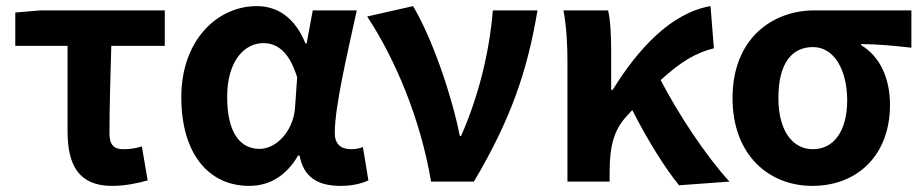

<svg xmlns="http://www.w3.org/2000/svg" viewBox="-20 -594 3014 628"><path d="M346 14C391 14 431 5 463 -4L444 -115C421 -108 403 -106 383 -106C355 -106 338 -118 338 -158C338 -236 341 -340 344 -444H519V-560H112L30 -553V-444H201V-164C201 -55 237 14 346 14Z M795 14C862 14 916 -19 955 -85H960C973 -14 1020 14 1094 14C1136 14 1166 5 1185 -4L1167 -113C1154 -108 1141 -106 1129 -106C1098 -106 1075 -120 1075 -159C1075 -248 1118 -426 1147 -560H1003L983 -452H979C944 -539 885 -574 820 -574C691 -574 573 -463 573 -276C573 -93 661 14 795 14ZM829 -107C764 -107 723 -162 723 -277C723 -398 782 -453 841 -453C889 -453 927 -422 952 -341L945 -242C940 -167 885 -107 829 -107Z M1390 0H1530C1651 -204 1705 -362 1738 -560H1592C1581 -425 1546 -280 1488 -149H1484C1459 -277 1395 -467 1331 -574L1181 -540C1272 -402 1355 -207 1390 0Z M2201 12 2366 0C2288 -85 2198 -222 2141 -332C2204 -390 2256 -422 2315 -436L2304 -574C2176 -552 2068 -436 1984 -300H1979V-423C1979 -475 1977 -526 1969 -560H1823C1834 -503 1836 -437 1836 -393V0H1974V-33C1974 -114 1988 -169 2028 -212L2048 -234C2099 -134 2154 -46 2201 12Z M2637 14C2784 14 2891 -86 2891 -251C2891 -341 2856 -411 2797 -446V-450C2856 -449 2899 -445 2961 -438V-560H2644C2506 -560 2376 -468 2376 -273C2376 -88 2494 14 2637 14ZM2639 -106C2571 -106 2526 -168 2526 -273C2526 -390 2572 -440 2639 -440C2711 -440 2751 -361 2751 -266C2751 -165 2707 -106 2639 -106Z"/></svg>

Font: Noto Sans TC
Style: Bold
Weight: 700
Designer: Ryoko NISHIZUKA 西塚涼子 (kana, bopomofo & ideographs); Paul D. Hunt (Latin, Greek & Cyrillic); Sandoll Communications 산돌커뮤니
Foundry: Adobe
Version: Version 2.004;hotconv 1.0.118;makeotfexe 2.5.65603